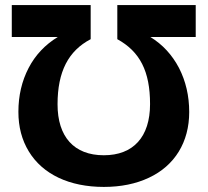

<svg xmlns="http://www.w3.org/2000/svg" viewBox="-20 -734 826 764"><path d="M393.1 -116.2C274.4 -116.2 209 -189.9 209 -318.8C209 -449.7 252.4 -531.7 340.8 -578.1V-713.9H26.9V-586.9H210C159.7 -556.2 120.6 -515.1 93.8 -463.4C66.9 -411.6 53.2 -353.5 53.2 -289.1C53.2 -229 66.9 -176.8 94.7 -131.3C149.9 -40.5 255.9 9.8 393.1 9.8C460.9 9.8 521 -2.4 572.8 -26.9C675.8 -75.2 732.9 -168.9 732.9 -288.1C732.9 -352.5 719.2 -411.1 692.4 -463.4C665 -515.6 627 -557.1 578.1 -586.9H758.8V-713.9H446.8V-578.1C536.6 -528.8 577.1 -450.7 577.1 -319.8C577.1 -189 510.3 -116.2 393.1 -116.2Z"/></svg>

Font: Noto Reveo Sans
Style: Bold
Weight: 700
Designer: Monotype Design team
Foundry: Monotype Imaging Inc.
Version: Version 1.04